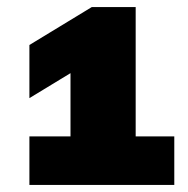

<svg xmlns="http://www.w3.org/2000/svg" viewBox="-20 -830 530 542"><path d="M63 -308V-445H179V-623.5L63 -553V-703L239 -810H363V-445H472V-308Z"/></svg>

Font: Encode Sans Exp Black
Style: Regular
Weight: 900
Width: 7
Designer: Multiple Designers
Foundry: Impallari Type
Version: Version 3.002; ttfautohint (v1.8.3) -l 8 -r 50 -G 200 -x 14 